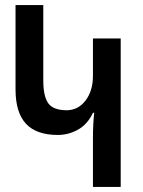

<svg xmlns="http://www.w3.org/2000/svg" viewBox="-20 -734 560 754"><path d="M454 -583V0H345V-191Q345 -246 350 -291H345Q324 -246 286.5 -225Q249 -204 207 -204Q123 -204 82 -248Q41 -292 41 -383V-714H150V-418Q150 -356 169.5 -328.5Q189 -301 243 -301Q288 -302 316.5 -340Q345 -378 345 -436V-583Z"/></svg>

Font: Noto Sans Armenian Medium Cond
Style: Regular
Weight: 500
Width: 3
Designer: Monotype Design team
Foundry: Monotype Imaging Inc.
Version: Version 1.000